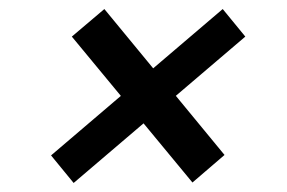

<svg xmlns="http://www.w3.org/2000/svg" viewBox="-20 -562 635 425"><path d="M211 -542 477 -219 406 -158 139 -481ZM473 -542 523 -481 143 -157 93 -218Z"/></svg>

Font: Pathway Extreme 8pt Thin 12pt SemiBold
Style: Italic
Weight: 600
Italic angle: -8°
Version: Version 1.001;gftools[0.9.26]